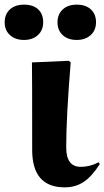

<svg xmlns="http://www.w3.org/2000/svg" viewBox="-79 -784 445 818"><path d="M248 -613.8Q210.4 -613.8 188.2 -634.3Q166 -654.8 166 -689Q166 -723.1 188.2 -743.7Q210.4 -764.2 248 -764.2Q286.6 -764.2 308.3 -743.9Q330.1 -723.6 330.1 -689Q330.1 -655.3 307.4 -634.5Q284.7 -613.8 248 -613.8ZM22.9 -613.8Q-13.7 -613.8 -36.4 -634.3Q-59.1 -654.8 -59.1 -689Q-59.1 -723.1 -36.9 -743.7Q-14.6 -764.2 22.9 -764.2Q62.5 -764.2 83.7 -744.1Q105 -724.1 105 -689Q105 -655.3 82.5 -634.5Q60.1 -613.8 22.9 -613.8ZM196.8 14.2Q58.1 14.2 58.1 -145Q58.1 -488.3 57.1 -518.1L213.9 -524.9L222.2 -518.1Q203.1 -285.6 203.1 -155.8Q203.1 -73.2 265.1 -73.2Q305.2 -73.2 340.8 -92.8L346.2 -85Q312.5 -32.2 277.6 -9Q242.7 14.2 196.8 14.2Z"/></svg>

Font: Display Regular
Style: Bold
Weight: 700
Designer: Latin by Veronika Burian and Jose Scaglione. Greek by Irene Vlachou. Cyrillic by Vera Evstafieva.
Foundry: TypeTogether
Version: Version 3.002